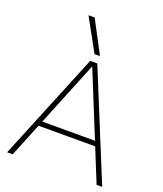

<svg xmlns="http://www.w3.org/2000/svg" viewBox="-176 -1113 1040 1226"><g transform="rotate(20 344.0 -500.0)"><path d="M21 0 320 -730H368L667 0H629L345 -699H343L59 0ZM135 -228V-261H553V-228ZM331 -780 210 -1000H252L368 -780Z"/></g></svg>

Font: M PLUS 1 Thin ExtraLight
Style: Regular
Weight: 250
Version: Version 1.001